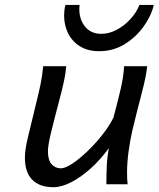

<svg xmlns="http://www.w3.org/2000/svg" viewBox="-20 -762 656 794"><path d="M507.8 0H419.9Q419.9 -36.1 421.4 -72.5Q422.9 -108.9 429.7 -148.9Q397 -103.5 356.7 -66.9Q316.4 -30.3 275.6 -9Q234.9 12.2 200.2 12.2Q144 12.2 113.5 -18.6Q83 -49.3 83 -109.9Q83 -128.4 86.2 -148.7Q89.4 -168.9 95.2 -192.9L129.4 -334.5Q140.6 -379.4 147.5 -412.4Q154.3 -445.3 158.7 -488.3H253.9Q252 -460.9 244.6 -426.5Q237.3 -392.1 224.1 -342.8Q204.6 -269.5 191.4 -215.3Q178.2 -161.1 178.2 -136.7Q178.2 -100.6 193.1 -83.3Q208 -65.9 231.9 -65.9Q250 -65.9 279.3 -85.4Q308.6 -105 341.6 -136.5Q374.5 -168 403.3 -204.6Q432.1 -241.2 449.2 -275.9Q469.2 -350.6 480 -397.9Q490.7 -445.3 493.2 -488.3H588.4Q585.4 -449.7 566.7 -378.9Q547.9 -308.1 527.3 -222.2Q517.6 -180.7 511.5 -134.3Q505.4 -87.9 505.4 -48.8Q505.4 -35.2 505.9 -22.9Q506.3 -10.7 507.8 0ZM556.6 -741.7H616.2Q605 -695.3 573.2 -651.4Q541.5 -607.4 494.6 -578.9Q447.8 -550.3 390.6 -550.3Q342.8 -550.3 310.3 -570.8Q277.8 -591.3 261.5 -624.8Q245.1 -658.2 245.1 -696.8Q245.1 -708 246.3 -719.2Q247.6 -730.5 250.5 -741.7H309.1Q308.6 -736.8 308.3 -732.4Q308.1 -728 308.1 -723.1Q308.1 -681.2 332 -651.6Q356 -622.1 398.9 -622.1Q431.2 -622.1 462.4 -638.7Q493.7 -655.3 518.8 -682.4Q543.9 -709.5 556.6 -741.7Z"/></svg>

Font: Andika
Style: Italic
Weight: 400
Italic angle: -14°
Designer: Victor Gaultney, Annie Olsen, Julie Remington, Don Collingsworth, Eric Hays, Becca Hirsbrunner
Foundry: SIL International
Version: Version 6.101